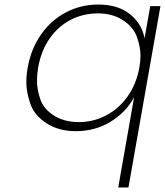

<svg xmlns="http://www.w3.org/2000/svg" viewBox="-20 -570 727 846"><path d="M102 -272Q117 -356 161.5 -419Q206 -482 271.5 -516Q337 -550 413 -550Q499 -550 552 -508Q605 -466 617 -401L642 -543H687L546 256H501L571 -142Q537 -77 468.5 -34.5Q400 8 314 8Q239 8 185.5 -26.5Q132 -61 114 -112Q96 -163 96 -208Q96 -238 102 -272ZM594 -272Q599 -299 599 -324Q599 -364 583 -408Q567 -452 521 -481.5Q475 -511 412 -511Q346 -511 291 -482.5Q236 -454 198.5 -400Q161 -346 148 -272Q143 -241 143 -214Q143 -176 157.5 -133Q172 -90 217.5 -61Q263 -32 328 -32Q391 -32 447.5 -61.5Q504 -91 542.5 -145.5Q581 -200 594 -272Z"/></svg>

Font: Fz Poppins ExtLt
Style: Italic
Weight: 200
Italic angle: -10°
Designer: Ninad Kale (Devanagari), Jonny Pinhorn (Latin)
Foundry: Indian Type Foundry
Version: Vit hóa bi Vntype.Com & FontZin.Com